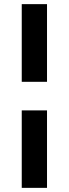

<svg xmlns="http://www.w3.org/2000/svg" viewBox="-20 -739 332 927"><path d="M207 -719V-344H85V-719ZM207 -206V168H85V-206Z"/></svg>

Font: Kantumruy Pro SemiBold
Style: Regular
Weight: 600
Version: Version 1.002